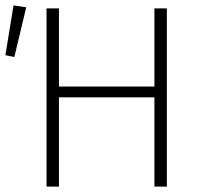

<svg xmlns="http://www.w3.org/2000/svg" viewBox="-43 -690 734 710"><path d="M129 0V-659H175V-370H528V-659H574V0H528V-330H175V0ZM-23 -486 7 -670 54 -663 10 -479Z"/></svg>

Font: CV Source Sans Light
Style: Regular
Weight: 300
Designer: Paul D. Hunt
Foundry: Adobe Systems Incorporated
Version: Version 3.001